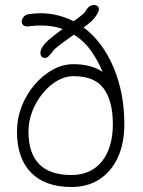

<svg xmlns="http://www.w3.org/2000/svg" viewBox="-20 -729 571 769"><path d="M266 20Q161 20 104.5 -37.5Q48 -95 48 -202Q48 -254 66.5 -302Q85 -350 117.5 -388.5Q150 -427 190.5 -449.5Q231 -472 274 -472Q345 -472 391 -441Q373 -485 345 -525Q317 -565 276 -590Q257 -577 238.5 -563.5Q220 -550 202 -535Q195 -530 190.5 -522Q186 -514 178 -508Q171 -497 160 -497Q142 -497 142 -518Q142 -527 147 -536Q156 -554 183 -576Q210 -598 231 -613Q191 -627 144 -627Q122 -627 98 -624Q95 -623 89 -623Q78 -623 72.5 -629Q67 -635 67 -643Q67 -651 73.5 -660Q80 -669 93 -672Q106 -674 118 -675Q130 -676 142 -676Q178 -676 211.5 -667.5Q245 -659 275 -644Q297 -659 315 -675Q322 -681 326 -690Q338 -709 357 -709Q365 -709 370.5 -704.5Q376 -700 376 -692Q376 -691 376 -688Q376 -685 374 -683Q370 -672 361 -660.5Q352 -649 343 -641Q336 -635 329 -629.5Q322 -624 315 -619Q392 -561 435 -458.5Q478 -356 478 -232Q478 -155 452 -98.5Q426 -42 378.5 -11Q331 20 266 20ZM266 -28Q344 -28 388 -82.5Q432 -137 432 -232Q432 -323 396 -373.5Q360 -424 274 -424Q241 -424 209 -405.5Q177 -387 151 -355Q125 -323 109.5 -283.5Q94 -244 94 -202Q94 -28 266 -28Z"/></svg>

Font: Twinkle Star
Style: Regular
Weight: 400
Designer: Robert E. Leuschke
Foundry: Robert E. Leuschke
Version: Version 2.010; ttfautohint (v1.8.3)